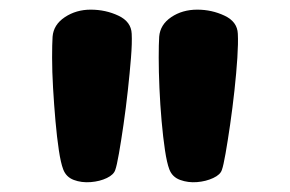

<svg xmlns="http://www.w3.org/2000/svg" viewBox="-20 -873 601 398"><path d="M89 -797Q91 -822 114.5 -837.5Q138 -853 168 -853Q199 -853 225.5 -840.5Q252 -828 253 -803Q254 -784 251.5 -753Q249 -722 245 -685.5Q241 -649 236 -614.5Q231 -580 226.5 -554.5Q222 -529 219 -521Q216 -511 201.5 -504Q187 -497 168 -495.5Q149 -494 133 -500Q117 -506 111 -522Q106 -535 102 -561.5Q98 -588 95 -622Q92 -656 90 -690.5Q88 -725 88 -753.5Q88 -782 89 -797ZM310 -797Q312 -822 335 -837.5Q358 -853 389 -853Q419 -853 445.5 -840.5Q472 -828 473 -803Q474 -784 472 -753Q470 -722 466 -685.5Q462 -649 457 -614.5Q452 -580 447.5 -554.5Q443 -529 440 -521Q437 -511 422 -504Q407 -497 388.5 -495.5Q370 -494 353.5 -500Q337 -506 331 -522Q326 -535 322 -561.5Q318 -588 315 -622Q312 -656 310.5 -690.5Q309 -725 309 -753.5Q309 -782 310 -797Z"/></svg>

Font: Potta One
Style: Regular
Weight: 400
Designer: 108,108go
Foundry: Font Zone 108
Version: Version 1.000